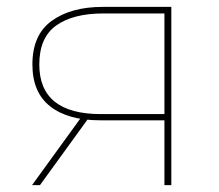

<svg xmlns="http://www.w3.org/2000/svg" viewBox="-20 -537 634 557"><path d="M457 0V-196L465 -188H270Q177 -188 125.5 -228.5Q74 -269 74 -350Q74 -436 130 -476.5Q186 -517 278 -517H477V0ZM73 0 218 -200H241L96 0ZM457 -199V-506L465 -498H280Q192 -498 143 -463Q94 -428 94 -350Q94 -206 273 -206H465Z"/></svg>

Font: Montserrat Alternates Thin
Style: Regular
Weight: 100
Designer: Julieta Ulanovsky
Foundry: Julieta Ulanovsky
Version: Version 9.000